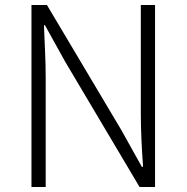

<svg xmlns="http://www.w3.org/2000/svg" viewBox="-20 -749 747 769"><path d="M106 0V-729H168L466 -228L548 -81H553Q549 -135 546.5 -189.5Q544 -244 544 -297V-729H601V0H539L241 -502L160 -648H156Q158 -595 160.5 -543Q163 -491 163 -437V0Z"/></svg>

Font: Noto Sans HK Thin Light
Style: Regular
Weight: 300
Version: Version 2.004-H2;hotconv 1.0.118;makeotfexe 2.5.65603